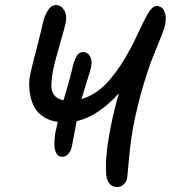

<svg xmlns="http://www.w3.org/2000/svg" viewBox="-20 -732 680 764"><path d="M227.1 -107.9Q211.4 -107.9 203.6 -123.5Q195.8 -139.2 196.3 -160.4Q196.8 -181.6 200.2 -204.1Q206.5 -234.4 210 -247.1Q172.9 -252 147.5 -271Q122.1 -290 111.1 -316.9Q100.1 -343.8 96.9 -377Q93.8 -410.2 102.1 -443.8Q108.4 -473.1 125 -536.4Q141.6 -599.6 147.9 -628.9Q154.8 -663.6 168.7 -687.7Q182.6 -711.9 203.1 -711.9Q223.1 -711.9 235.4 -691.4Q247.6 -670.9 241.2 -640.1Q237.8 -622.6 217.5 -553.5Q197.3 -484.4 189.9 -445.8Q185.1 -417 184.3 -393.6Q183.6 -370.1 195.6 -353.8Q207.5 -337.4 232.9 -333Q252.4 -398.4 264.2 -444.8Q272.5 -484.9 282.7 -504.9Q293 -524.9 311 -524.9Q327.6 -524.9 337.6 -508.8Q347.7 -492.7 342.8 -466.8Q339.8 -452.6 325 -405.8Q310.1 -358.9 304.2 -337.9Q335.9 -346.7 365.2 -367.2Q394.5 -387.7 419.2 -417.5Q443.8 -447.3 462.4 -476.1Q481 -504.9 501 -542Q511.2 -561 523.9 -588.4Q536.6 -615.7 545.7 -634.3Q554.7 -652.8 564.7 -671.1Q574.7 -689.5 584.2 -698.7Q593.8 -708 603 -708Q625 -708 634.3 -686.3Q643.6 -664.6 637.2 -634.8Q634.8 -620.6 620.6 -585Q606.4 -549.3 589.4 -507.6Q572.3 -465.8 550.3 -392.3Q528.3 -318.8 512.2 -238.8Q499.5 -171.4 493.4 -101.8Q487.3 -32.2 485.8 -23.9Q482.9 -7.8 471.7 2.2Q460.4 12.2 445.8 12.2Q425.8 12.2 414.1 -3.4Q402.3 -19 401.9 -49.8Q398.9 -119.6 420.9 -229Q433.1 -291 453.1 -360.8Q370.1 -269 285.2 -250Q281.7 -230.5 274.9 -195.8Q268.1 -161.1 266.1 -149.9Q262.2 -131.8 252 -119.9Q241.7 -107.9 227.1 -107.9Z"/></svg>

Font: Shantell Sans Normal
Style: Italic
Weight: 400
Italic angle: -11.31°
Designer: Stephen Nixon, Anya Danilova, Shantell Martin
Foundry: Arrow Type
Version: Version 1.006;[559af2be0]